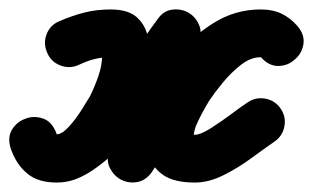

<svg xmlns="http://www.w3.org/2000/svg" viewBox="-71 -335 663 406"><path d="M29 -223Q20 -243 27.5 -262.5Q35 -282 54 -290Q82 -302 107.5 -308.5Q133 -315 163 -315Q201 -315 219.5 -297.5Q238 -280 242.5 -252.5Q247 -225 242.5 -193.5Q238 -162 228 -133Q218 -104 208 -85Q193 -56 170 -24.5Q147 7 116.5 29Q86 51 49 51Q11 51 -12.5 32.5Q-36 14 -48 -20Q-56 -44 -45.5 -61Q-35 -78 -17 -84Q0 -91 19.5 -84.5Q39 -78 47 -55Q52 -43 49.5 -43Q47 -43 45 -46.5Q43 -50 49 -50Q64 -50 86 -70Q108 -90 133.5 -120.5Q159 -151 184 -185Q209 -219 229.5 -248.5Q250 -278 262 -294Q274 -312 292.5 -314.5Q311 -317 326 -309Q341 -301 349 -284.5Q357 -268 350 -247Q326 -181 302.5 -115Q279 -49 256 17Q248 38 228.5 40Q209 42 191 33Q173 24 163.5 7Q154 -10 166 -29Q194 -69 226 -118Q258 -167 296 -212Q334 -257 380 -286Q426 -315 480 -315Q506 -315 524 -306Q542 -297 557 -280Q574 -261 570 -241Q566 -221 552 -209Q538 -197 517.5 -196Q497 -195 481 -214Q475 -220 478 -219.5Q481 -219 483.5 -216.5Q486 -214 480 -214Q459 -214 438 -197.5Q417 -181 399.5 -159.5Q382 -138 372 -123Q364 -110 356.5 -96Q349 -82 343 -68Q340 -59 339 -52Q338 -50 338.5 -46Q339 -42 338 -44Q332 -53 333 -51.5Q334 -50 341 -50Q353 -50 375 -64Q397 -78 419 -94.5Q441 -111 452 -118Q452 -118 452 -118Q452 -118 452 -118Q469 -130 489.5 -126.5Q510 -123 522 -106Q534 -89 530.5 -68.5Q527 -48 510 -36Q487 -20 459 0.5Q431 21 400.5 36Q370 51 341 51Q297 51 274 35Q251 19 244 -6.5Q237 -32 242 -62.5Q247 -93 259.5 -123Q272 -153 287 -177Q307 -209 336.5 -240.5Q366 -272 403 -293.5Q440 -315 480 -315Q506 -315 524.5 -306Q543 -297 558 -280Q574 -261 570.5 -241Q567 -221 552 -209Q538 -196 518 -195.5Q498 -195 481 -214Q476 -220 478.5 -219.5Q481 -219 483.5 -216.5Q486 -214 481 -214Q455 -214 428.5 -196Q402 -178 376 -149Q350 -120 327 -87Q304 -54 284 -23.5Q264 7 250 29Q237 47 219 50Q201 53 185 45Q170 37 161.5 20.5Q153 4 160 -17Q184 -83 207.5 -149Q231 -215 255 -281Q262 -302 281.5 -304Q301 -306 319 -296Q337 -287 346.5 -269.5Q356 -252 343 -235Q324 -208 299 -171.5Q274 -135 244.5 -96.5Q215 -58 183 -24.5Q151 9 117 30Q83 51 49 51Q10 51 -12 33Q-34 15 -47 -19Q-56 -43 -45.5 -60Q-35 -77 -17 -84Q1 -90 20 -83.5Q39 -77 48 -54Q51 -45 49 -45Q47 -45 45.5 -48Q44 -51 49 -51Q60 -51 75 -67.5Q90 -84 102 -103.5Q114 -123 119 -131Q129 -151 137 -174Q145 -197 145 -219Q145 -231 145.5 -225.5Q146 -220 156 -216Q157 -215 158.5 -215Q160 -215 161 -214Q161 -214 162 -214Q163 -214 163 -214Q144 -214 128.5 -210Q113 -206 96 -198Q77 -189 57 -196.5Q37 -204 29 -223Z"/></svg>

Font: FRB American Cursive Ultra
Style: Bold Italic
Weight: 1000
Italic angle: -25°
Version: Version 2.0;Modular Font Editor K font №1